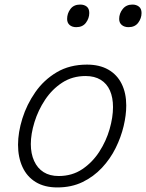

<svg xmlns="http://www.w3.org/2000/svg" viewBox="-20 -802 640 841"><path d="M231 19Q175 19 136.5 -4.5Q98 -28 78.5 -70.5Q59 -113 59 -168Q59 -222 78 -283Q97 -344 134.5 -398Q172 -452 228.5 -485.5Q285 -519 361 -519Q416 -519 454.5 -497Q493 -475 513 -434.5Q533 -394 533 -340Q533 -298 521.5 -249.5Q510 -201 486.5 -153.5Q463 -106 426.5 -67Q390 -28 341.5 -4.5Q293 19 231 19ZM237 -31Q296 -31 340.5 -61Q385 -91 415 -137.5Q445 -184 460 -236Q475 -288 475 -333Q475 -375 461.5 -405.5Q448 -436 421 -452.5Q394 -469 355 -469Q297 -469 252.5 -440Q208 -411 177.5 -365Q147 -319 131 -267Q115 -215 115 -171Q115 -129 129.5 -97Q144 -65 171 -48Q198 -31 237 -31ZM314 -683Q296 -683 285 -692.5Q274 -702 274 -719Q274 -743 288.5 -762.5Q303 -782 331 -782Q349 -782 360 -773Q371 -764 371 -745Q371 -722 356.5 -702.5Q342 -683 314 -683ZM543 -683Q525 -683 513.5 -692.5Q502 -702 502 -719Q502 -743 517.5 -762.5Q533 -782 560 -782Q577 -782 588.5 -773Q600 -764 600 -745Q600 -722 585.5 -702.5Q571 -683 543 -683Z"/></svg>

Font: Playwrite US Trad ExtraLight
Style: Regular
Weight: 250
Designer: Veronika Burian, José Scaglione
Foundry: TypeTogether
Version: Version 1.003